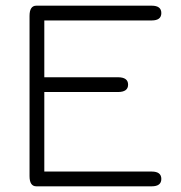

<svg xmlns="http://www.w3.org/2000/svg" viewBox="-20 -656 638 676"><path d="M395 -332H136V-52H514Q548 -52 548 -26Q548 0 514 0H108Q84 0 84 -36V-600Q84 -636 108 -636H514Q548 -636 548 -610Q548 -584 514 -584H136V-384H395Q431 -384 431 -358Q431 -332 395 -332Z"/></svg>

Font: Jura
Style: Regular
Weight: 400
Designer: Daniel Johnson, Alexei Vanyashin
Foundry: Daniel Johnson
Version: Version 5.103